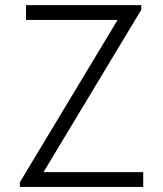

<svg xmlns="http://www.w3.org/2000/svg" viewBox="-20 -740 646 760"><path d="M58.6 -18.6 444.3 -659.2V-661.1H83V-719.7H539.1V-701.2L153.3 -60.5V-58.6H546.9V0H58.6Z"/></svg>

Font: Reddit Sans Fudge Light
Style: Regular
Weight: 300
Designer: Stephen Hutchings
Foundry: Reddit
Version: Version 1.013